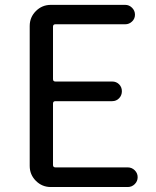

<svg xmlns="http://www.w3.org/2000/svg" viewBox="-20 -753 628 773"><path d="M184.6 0Q149.4 0 124.5 -24.9Q99.6 -49.8 99.6 -85V-648.4Q99.6 -683.6 124.5 -708.5Q149.4 -733.4 184.6 -733.4H484.4Q500 -733.4 511.7 -721.7Q523.4 -710 523.4 -693.8Q523.4 -677.7 511.7 -666.5Q500 -655.3 484.4 -655.3H203.1Q193.4 -655.3 193.4 -645.5V-434.6Q193.4 -424.8 203.1 -424.8H431.6Q448.2 -424.8 459.5 -413.6Q470.7 -402.3 470.7 -385.7Q470.7 -369.1 459.5 -357.4Q448.2 -345.7 431.6 -345.7H203.1Q193.4 -345.7 193.4 -335.9V-88.9Q193.4 -79.1 203.1 -79.1H494.1Q510.7 -79.1 522.5 -67.4Q534.2 -55.7 534.2 -39.6Q534.2 -23.4 522.5 -11.7Q510.7 0 494.1 0Z"/></svg>

Font: Gen Jyuu GothicX Regular
Style: Regular
Weight: 400
Designer: [Source Han Sans]
Ryoko NISHIZUKA  (kana & ideographs); Paul D. Hunt (Latin, Greek & Cyrillic); Wenlong ZHANG  (bopomofo
Version: Version 1.002.20150607